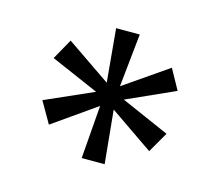

<svg xmlns="http://www.w3.org/2000/svg" viewBox="-65 -813 608 533"><g transform="rotate(15 239.5 -546.5)"><path d="M209 -360 221 -513 97 -426 62 -487 200 -548 62 -608 95 -667 222 -580 208 -733H276L260 -580L386 -667L418 -609L280 -547L419 -486L385 -427L260 -513L275 -360Z"/></g></svg>

Font: DVN - DM Sans
Style: Regular
Weight: 400
Designer: Colophon Foundry, Jonny Pinhorn
Foundry: Colophon Foundry
Version: Version 4.004;gftools[0.9.30]